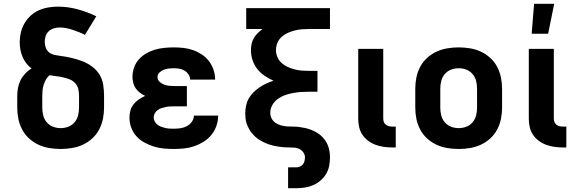

<svg xmlns="http://www.w3.org/2000/svg" viewBox="-20 -778 3040 1013"><path d="M300 8Q270 8 240 3Q210 -2 183 -14.5Q156 -27 133.5 -47.5Q111 -68 97 -94.5Q83 -121 77 -150.5Q71 -180 71 -210V-273Q71 -294 75 -315Q79 -336 88.5 -355Q98 -374 113 -390Q128 -406 146 -417Q130 -429 118 -445Q106 -461 98.5 -479Q91 -497 87.5 -516.5Q84 -536 84 -556Q84 -581 90 -606.5Q96 -632 109 -654.5Q122 -677 141.5 -695Q161 -713 184.5 -723.5Q208 -734 234 -738.5Q260 -743 285 -743Q338 -743 389.5 -729Q441 -715 488 -692L428 -594Q413 -602 396.5 -608.5Q380 -615 363.5 -620.5Q347 -626 330 -629.5Q313 -633 295 -633Q280 -633 264.5 -628.5Q249 -624 237.5 -613.5Q226 -603 221 -588Q216 -573 216 -557Q216 -542 221.5 -526.5Q227 -511 239 -501.5Q251 -492 267 -488.5Q283 -485 298 -483H300Q329 -479 357.5 -472.5Q386 -466 413.5 -455.5Q441 -445 465 -427.5Q489 -410 504.5 -385Q520 -360 524.5 -331Q529 -302 529 -273V-210Q529 -180 523 -150.5Q517 -121 503 -94.5Q489 -68 466.5 -47.5Q444 -27 417 -14.5Q390 -2 360 3Q330 8 300 8ZM300 -102Q321 -102 340.5 -109.5Q360 -117 373.5 -133Q387 -149 392 -169Q397 -189 397 -210V-273Q397 -291 393 -308.5Q389 -326 376.5 -339.5Q364 -353 347 -359.5Q330 -366 312.5 -370Q295 -374 277 -376Q259 -378 241 -381Q230 -372 222.5 -358.5Q215 -345 210.5 -331Q206 -317 204.5 -302Q203 -287 203 -273V-210Q203 -189 208 -169Q213 -149 226.5 -133Q240 -117 259.5 -109.5Q279 -102 300 -102Z M898 8Q871 8 844 5.5Q817 3 791.5 -5Q766 -13 742 -26Q718 -39 700 -59Q682 -79 672.5 -104.5Q663 -130 663 -157Q663 -176 668 -194.5Q673 -213 685 -228Q697 -243 712.5 -253.5Q728 -264 746 -272Q731 -279 718 -289Q705 -299 696 -312Q687 -325 683 -341Q679 -357 679 -373Q679 -398 687.5 -422Q696 -446 713 -465Q730 -484 752 -496.5Q774 -509 798 -516Q822 -523 847 -525.5Q872 -528 897 -528Q923 -528 949 -525Q975 -522 999 -513.5Q1023 -505 1045 -490.5Q1067 -476 1082.5 -455.5Q1098 -435 1106.5 -410Q1115 -385 1115 -359V-358H983Q983 -373 974.5 -385.5Q966 -398 953.5 -405.5Q941 -413 926.5 -415.5Q912 -418 897 -418Q884 -418 870.5 -416.5Q857 -415 844 -410Q831 -405 821 -395Q811 -385 811 -372Q811 -357 821.5 -347Q832 -337 845 -332Q858 -327 872 -325.5Q886 -324 900 -324H966V-217H900Q889 -217 877.5 -216.5Q866 -216 854.5 -213.5Q843 -211 832 -207.5Q821 -204 811.5 -197Q802 -190 796.5 -180Q791 -170 791 -158Q791 -147 796.5 -137Q802 -127 811 -120Q820 -113 831 -109Q842 -105 853 -102.5Q864 -100 875 -99.5Q886 -99 898 -99Q915 -99 932.5 -101.5Q950 -104 966 -112.5Q982 -121 992.5 -136Q1003 -151 1003 -168H1131Q1131 -141 1122 -114.5Q1113 -88 1095.5 -66.5Q1078 -45 1055 -30.5Q1032 -16 1006 -7Q980 2 952.5 5Q925 8 898 8Z M1500 215V105H1542Q1552 105 1561.5 101.5Q1571 98 1577.5 90Q1584 82 1586.5 72Q1589 62 1589 52Q1589 39 1581 27Q1573 15 1560.5 8.5Q1548 2 1534.5 1Q1521 0 1507 0Q1493 0 1479 -1Q1465 -2 1451.5 -4Q1438 -6 1424.5 -9Q1411 -12 1398 -16.5Q1385 -21 1372.5 -27Q1360 -33 1348 -40.5Q1336 -48 1326 -57.5Q1316 -67 1307.5 -77.5Q1299 -88 1292.5 -100.5Q1286 -113 1281.5 -126Q1277 -139 1275.5 -153Q1274 -167 1274 -181Q1274 -201 1278.5 -221.5Q1283 -242 1293 -259.5Q1303 -277 1318 -291.5Q1333 -306 1350 -317.5Q1367 -329 1385.5 -337.5Q1404 -346 1423 -352Q1399 -363 1376.5 -378Q1354 -393 1337.5 -414Q1321 -435 1312.5 -460.5Q1304 -486 1304 -513Q1304 -530 1307.5 -546.5Q1311 -563 1319.5 -577.5Q1328 -592 1340 -603.5Q1352 -615 1365 -625H1279V-735H1721V-625H1610Q1591 -625 1572 -623.5Q1553 -622 1534 -617Q1515 -612 1497.5 -604Q1480 -596 1465.5 -583Q1451 -570 1443.5 -551.5Q1436 -533 1436 -514Q1436 -495 1443.5 -477Q1451 -459 1465.5 -446Q1480 -433 1497.5 -425Q1515 -417 1534 -412Q1553 -407 1572 -405.5Q1591 -404 1610 -404H1655V-294H1610Q1589 -294 1567.5 -292.5Q1546 -291 1524.5 -287Q1503 -283 1482.5 -275.5Q1462 -268 1444.5 -255Q1427 -242 1416.5 -223Q1406 -204 1406 -182Q1406 -166 1414 -151.5Q1422 -137 1435.5 -128.5Q1449 -120 1464.5 -116Q1480 -112 1495.5 -111Q1511 -110 1527 -110Q1543 -110 1559 -108Q1575 -106 1590.5 -102.5Q1606 -99 1620.5 -93.5Q1635 -88 1649 -80Q1663 -72 1674.5 -61.5Q1686 -51 1695.5 -37.5Q1705 -24 1710.5 -9.5Q1716 5 1718.5 21Q1721 37 1721 52Q1721 75 1716.5 98Q1712 121 1700 140.5Q1688 160 1670.5 175Q1653 190 1632 199Q1611 208 1588 211.5Q1565 215 1542 215Z M2051 0Q2029 0 2006.5 -3Q1984 -6 1963 -13.5Q1942 -21 1923.5 -34.5Q1905 -48 1892.5 -66.5Q1880 -85 1875 -107Q1870 -129 1870 -152V-520H2002V-152Q2002 -142 2005.5 -133.5Q2009 -125 2016.5 -119.5Q2024 -114 2033 -112Q2042 -110 2051 -110H2068V0Z M2400 8Q2370 8 2340 3Q2310 -2 2283 -14.5Q2256 -27 2233.5 -47.5Q2211 -68 2197 -94.5Q2183 -121 2177 -150.5Q2171 -180 2171 -210V-310Q2171 -340 2177 -369.5Q2183 -399 2197 -425.5Q2211 -452 2233.5 -472.5Q2256 -493 2283 -505.5Q2310 -518 2340 -523Q2370 -528 2400 -528Q2430 -528 2460 -523Q2490 -518 2517 -505.5Q2544 -493 2566.5 -472.5Q2589 -452 2603 -425.5Q2617 -399 2623 -369.5Q2629 -340 2629 -310V-210Q2629 -180 2623 -150.5Q2617 -121 2603 -94.5Q2589 -68 2566.5 -47.5Q2544 -27 2517 -14.5Q2490 -2 2460 3Q2430 8 2400 8ZM2400 -102Q2421 -102 2440.5 -109.5Q2460 -117 2473.5 -133Q2487 -149 2492 -169Q2497 -189 2497 -210V-310Q2497 -331 2492 -351Q2487 -371 2473.5 -387Q2460 -403 2440.5 -410.5Q2421 -418 2400 -418Q2379 -418 2359.5 -410.5Q2340 -403 2326.5 -387Q2313 -371 2308 -351Q2303 -331 2303 -310V-210Q2303 -189 2308 -169Q2313 -149 2326.5 -133Q2340 -117 2359.5 -109.5Q2379 -102 2400 -102Z M2951 0Q2929 0 2906.5 -3Q2884 -6 2863 -13.5Q2842 -21 2823.5 -34.5Q2805 -48 2792.5 -66.5Q2780 -85 2775 -107Q2770 -129 2770 -152V-520H2902V-152Q2902 -142 2905.5 -133.5Q2909 -125 2916.5 -119.5Q2924 -114 2933 -112Q2942 -110 2951 -110H2968V0ZM2785 -600 2798 -758H2904L2872 -600Z"/></svg>

Font: Iosevka Aile Extrabold
Style: Regular
Weight: 800
Designer: Belleve Invis
Foundry: Belleve Invis
Version: Version 27.3.5; ttfautohint (v1.8.4)